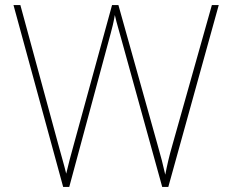

<svg xmlns="http://www.w3.org/2000/svg" viewBox="-20 -800 909 754"><path d="M839 -780H812L658 -234C643 -182 637 -154 629 -114C620 -154 613 -182 598 -234L445 -780H420L271 -237C257 -187 249 -156 240 -118C231 -156 221 -187 208 -236L60 -780H33L228 -66H252L415 -670C421 -693 425 -707 431 -741C439 -705 446 -686 456 -648L617 -66H641Z"/></svg>

Font: Noto Sans Malayalam UI Thin
Style: Regular
Weight: 100
Designer: Jelle Bosma - Monotype Design Team
Foundry: Monotype Imaging Inc.
Version: Version 2.104